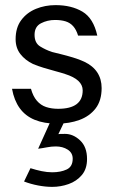

<svg xmlns="http://www.w3.org/2000/svg" viewBox="-20 -470 442 750"><path d="M203 13Q152 13 115.5 -2Q79 -17 57 -47.5Q35 -78 27 -123H101Q109 -94 124 -76.5Q139 -59 160 -52Q181 -45 207 -45Q255 -45 279 -63Q303 -81 303 -117Q303 -138 286 -154Q269 -170 234 -181Q219 -186 196.5 -192Q174 -198 151 -205Q128 -212 109 -220Q78 -235 59.5 -259Q41 -283 41 -317Q41 -362 63 -391.5Q85 -421 120.5 -435.5Q156 -450 197 -450Q259 -450 302 -424.5Q345 -399 360 -331H285Q278 -354 266 -367.5Q254 -381 236.5 -386.5Q219 -392 195 -392Q165 -392 140 -379Q115 -366 115 -334Q115 -302 137 -288.5Q159 -275 183 -267Q195 -264 217.5 -258.5Q240 -253 265 -245.5Q290 -238 309 -229Q343 -213 360 -187Q377 -161 377 -126Q377 -77 353.5 -46.5Q330 -16 290.5 -1.5Q251 13 203 13ZM74 239 99 187Q121 194 142.5 198.5Q164 203 184 203Q217 203 240.5 192Q264 181 264 150Q264 127 244.5 114.5Q225 102 198 102Q181 102 163 105.5Q145 109 129 111L195 -35L251 -36L208 54Q209 53 234 53Q266 53 293 78.5Q320 104 320 151Q320 190 299.5 214Q279 238 248 249Q217 260 184 260Q158 260 129 254.5Q100 249 74 239Z"/></svg>

Font: Teachers
Style: Regular
Weight: 400
Designer: Alfredo Marco Pradil, Chank Diesel
Version: Version 1.001